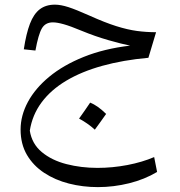

<svg xmlns="http://www.w3.org/2000/svg" viewBox="-20 -442 762 813"><path d="M80.8 -233.2 130 -228Q142.6 -296.8 157.4 -322Q172.2 -347.3 204.1 -347.3Q221.6 -347.3 249.9 -339.4Q278.1 -331.5 327 -311.1Q382.5 -288.2 439.3 -271.9Q496 -255.7 530.9 -248.8Q420.3 -235.7 334.1 -200.9Q247.9 -166.1 188.5 -117Q129.1 -67.9 98.1 -10.3Q67.2 47.3 67.2 106.6Q67.2 167.9 94 213.7Q120.9 259.5 167.1 289.9Q213.2 320.3 271.9 335.3Q330.6 350.3 394.6 350.3Q461.3 350.3 526.9 334Q592.4 317.7 645.2 286.1L632.8 223.1Q582.8 244.6 519.5 256.8Q456.2 268.9 392.6 268.9Q323.7 268.9 261.4 252.9Q199 236.9 157.1 202Q115.1 167.2 106.2 111.4Q116.6 44.7 156 -8.3Q195.3 -61.3 260.3 -100.1Q325.2 -138.9 413.2 -163.3Q501.1 -187.7 608.4 -197.3L640.9 -305.6Q600.3 -305.6 560.1 -310.9Q520 -316.3 472.1 -331.4Q424.2 -346.5 359.2 -375.8Q302.4 -401.2 269.7 -411.8Q237 -422.3 212.4 -422.3Q174.2 -422.3 148.5 -402.8Q122.8 -383.2 106.8 -341.4Q90.8 -299.5 80.8 -233.2ZM361.8 -7.5Q349.9 10.1 338.4 26.7Q327 43.2 314.8 60.1Q332.6 69.6 349.6 81.5Q366.6 93.3 381.5 107.1Q394.1 90.2 405.9 73.5Q417.8 56.9 429.4 40.4Q410.6 21.9 393.9 10.3Q377.2 -1.4 361.8 -7.5Z"/></svg>

Font: Pinar-VF-FD
Style: Regular
Weight: 300
Designer: Amin Abedi
Version: Version 3.0